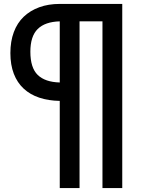

<svg xmlns="http://www.w3.org/2000/svg" viewBox="-20 -720 732 980"><path d="M604 240H503V-611H386V240H285V-205Q227 -206 180.5 -221.5Q134 -237 101 -267.5Q68 -298 50.5 -343.5Q33 -389 33 -449Q33 -509 50.5 -556Q68 -603 101 -634.5Q134 -666 180.5 -683Q227 -700 285 -700H604ZM135 -456Q135 -374 172.5 -337.5Q210 -301 285 -299V-611Q210 -609 172.5 -572Q135 -535 135 -456Z"/></svg>

Font: Tilda Sans Semibold
Style: Regular
Weight: 600
Designer: ParaType Ltd
Foundry: ParaType Ltd
Version: Version 1.009